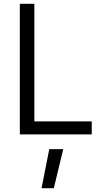

<svg xmlns="http://www.w3.org/2000/svg" viewBox="-20 -712 519 1017"><path d="M241 78H315L265 285H200ZM466 0H85V-692H162V-69H466Z"/></svg>

Font: Titillium Web
Style: Regular
Weight: 400
Version: Version 1.002;PS 57.000;hotconv 1.0.70;makeotf.lib2.5.55311